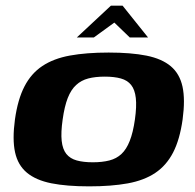

<svg xmlns="http://www.w3.org/2000/svg" viewBox="-20 -654 693 681"><path d="M296 7Q216.6 7 162 -3.9Q107.4 -14.9 75.4 -41.5Q43.4 -68.1 33.4 -113.9Q23.4 -159.6 33 -230.3Q43 -301.6 66.8 -347.5Q90.5 -393.5 130.3 -419.9Q170.1 -446.4 228.2 -457Q286.4 -467.6 365.4 -467.6Q444.8 -467.6 499.4 -456.7Q554 -445.7 585.7 -419.1Q617.3 -392.5 627.3 -346.8Q637.3 -301 627.7 -230.3Q617.7 -159 594 -113.1Q570.2 -67.1 530.7 -40.7Q491.3 -14.3 433.3 -3.6Q375.3 7 296 7ZM309.2 -78.4Q342.7 -78.4 368 -84.9Q393.2 -91.4 410.8 -107.9Q428.5 -124.4 440.2 -154.3Q452 -184.2 458.5 -230Q465.1 -276.8 461.7 -306.4Q458.4 -335.9 445.2 -352.6Q432 -369.2 408.6 -375.7Q385.2 -382.2 351.6 -382.2Q318.1 -382.2 293.1 -375.7Q268.2 -369.2 250.1 -352.6Q231.9 -335.9 220.3 -306.4Q208.7 -276.8 202.2 -230Q195.6 -184.2 198.8 -154.3Q202.1 -124.4 215.4 -107.9Q228.8 -91.4 252.2 -84.9Q275.6 -78.4 309.2 -78.4ZM252.3 -521 373.4 -633.9H414.8L505.2 -521H440.4L385.5 -573.9L312.7 -521Z"/></svg>

Font: Genos Thin
Style: Italic
Weight: 100
Italic angle: -8°
Designer: Robert E. Leuschke
Foundry: Robert E. Leuschke
Version: Version 1.010